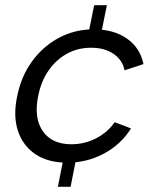

<svg xmlns="http://www.w3.org/2000/svg" viewBox="-20 -620 596 740"><path d="M343 -600H392L366 -472H317ZM233 -51H282L252 100H203ZM239 7Q166 7 117.5 -25Q69 -57 49.5 -114.5Q30 -172 46 -248Q61 -325 103.5 -383.5Q146 -442 207.5 -474.5Q269 -507 341 -507Q418 -507 469 -471.5Q520 -436 533 -373L460 -349Q452 -389 417.5 -412.5Q383 -436 331 -436Q280 -436 238 -413Q196 -390 167 -348Q138 -306 127 -249Q110 -165 145 -114.5Q180 -64 255 -64Q306 -64 350.5 -87Q395 -110 422 -149L485 -125Q446 -63 380.5 -28Q315 7 239 7Z"/></svg>

Font: Albert Sans
Style: Italic
Weight: 400
Italic angle: -11.25°
Designer: Andreas Rasmussen
Foundry: a.Foundry
Version: Version 1.025